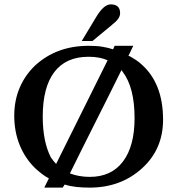

<svg xmlns="http://www.w3.org/2000/svg" viewBox="-20 -846 816 876"><path d="M402 -659H353L418 -767Q453 -826 485 -826Q528 -826 528 -786Q528 -760 493 -735H494ZM588 -637 566 -591 573 -589Q587 -581 600 -572.5Q613 -564 625 -553Q724 -466 724 -300Q724 -165 628 -78Q531 10 389 10Q357 10 329 7Q301 4 275 -4L266 10H182L203 -32Q186 -41 170 -53.5Q154 -66 140 -79Q94 -124 69.5 -185Q45 -246 45 -318Q45 -387 69.5 -445Q94 -503 140 -547Q238 -637 384 -637Q401 -637 418 -636Q435 -635 451 -632Q462 -630 473 -627.5Q484 -625 496 -621L503 -637ZM471 -571Q435 -587 384 -587Q281 -587 228 -517.5Q175 -448 175 -314Q175 -200 212 -128Q217 -121 223.5 -112.5Q230 -104 236 -98ZM534 -526Q504 -466 475 -407L358 -174Q329 -116 299 -55Q319 -47 342 -43Q365 -39 390 -39Q488 -39 541 -109Q594 -179 594 -307Q594 -447 540 -518Z"/></svg>

Font: New Athena Unicode
Style: Bold
Weight: 700
Designer: J. Rusten 1997; rev. by R. Hancock 2001, 2002, rev. by D. Mastronarde 2002-2021
Foundry: Society for Classical Studies (formerly American Philological Association)
Version: Version 5.008